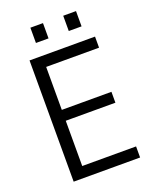

<svg xmlns="http://www.w3.org/2000/svg" viewBox="-146 -865 747 945"><g transform="rotate(-20 227.5 -392.5)"><path d="M421 0H73V-635H416V-577H127L139 -589V-340L127 -352H399V-295H127L139 -307V-46L127 -58H421ZM198 -705H132V-785H198ZM371 -705H304V-785H371Z"/></g></svg>

Font: Gemunu Libre ExtraLight Light
Style: Regular
Weight: 300
Version: Version 1.100